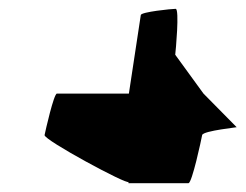

<svg xmlns="http://www.w3.org/2000/svg" viewBox="-20 -630 557 435"><path d="M81 -324C79 -313 270 -210 271 -218V-215H407C415 -215 436 -313 438 -324C440 -334 524 -342 516 -342L441 -418L377 -506C378 -513 387 -610 378 -610C369 -610 300 -603 299 -596L272 -418H109C102 -418 83 -334 81 -324Z"/></svg>

Font: Ampere
Style: SCCndIta
Weight: 400
Version: Version 1